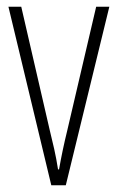

<svg xmlns="http://www.w3.org/2000/svg" viewBox="-20 -549 349 569"><path d="M132 0 5 -529H43L127 -165Q134 -137 140.5 -108Q147 -79 152 -47H155Q165 -104 179 -161L265 -529H304L175 0Z"/></svg>

Font: Noto Sans Myanmar UI ExtraCondensed ExtraLight
Style: Regular
Weight: 200
Width: 2
Designer: Monotype Design Team
Foundry: Monotype Imaging Inc.
Version: Version 2.103; ttfautohint (v1.8.4.7-5d5b)